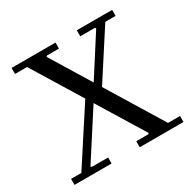

<svg xmlns="http://www.w3.org/2000/svg" viewBox="-150 -819 968 969"><g transform="rotate(-30 334.0 -335.0)"><path d="M581 -35H651V0H396V-35H466L471 -40L106 -635H36V-670H292V-635H222L217 -630ZM328 -352 506 -630 501 -635H416V-670H622V-635H562L379 -352ZM333 -352 132 -40 137 -35H232V0H16V-35H76L282 -352Z"/></g></svg>

Font: Brygada 1918
Style: Regular
Weight: 400
Designer: Mateusz Machalski | Borys Kosmynka | Przemek Hoffer
Foundry: NIEPODLEGLA 2018
Version: Version 3.006